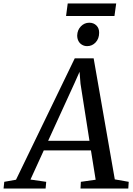

<svg xmlns="http://www.w3.org/2000/svg" viewBox="-86 -1083 764 1103"><path d="M-65.5 0 -61.5 -38.5 6 -50.5 343.5 -748H452L573.5 -52.5L653.5 -38.5L651 0H376.5L378.5 -38.5L463.5 -50.5L436.5 -219H165.5L89 -51.5L179.5 -38.5L176 0ZM190.5 -274H428L376.5 -602L371 -670.5L343 -607.5ZM414.5 -818Q398.5 -818 385.2 -825.8Q372 -833.5 364.8 -847.2Q357.5 -861 357.5 -879.5Q358.5 -911 378.8 -931.8Q399 -952.5 427 -952.5Q452 -952.5 468 -936.5Q484 -920.5 483.5 -894.5Q483.5 -861 463.5 -839.5Q443.5 -818 414.5 -818ZM303 -1063H581.5L571.5 -991H293.5Z"/></svg>

Font: Merriweather 24pt
Style: Italic
Weight: 400
Italic angle: -7.8°
Designer: Eben Sorkin
Foundry: Eben Sorkin
Version: Version 2.101